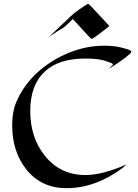

<svg xmlns="http://www.w3.org/2000/svg" viewBox="-20 -960 719 1001"><path d="M585 -625Q554.7 -605 548.8 -603Q549.3 -605 556.2 -610.4Q568.8 -620.6 568.8 -623.3Q568.8 -626 566.7 -627.7Q564.5 -629.4 561.8 -630.6Q559.1 -631.8 556.6 -632.8Q554.2 -633.8 538.1 -639.6Q499.5 -654.8 427.2 -654.8Q355 -654.8 302.5 -637.9Q250 -621.1 213.4 -586.9Q137.7 -516.1 137.7 -380.9Q137.7 -243.7 212.9 -148.9Q293.9 -47.4 425.8 -47.4Q513.2 -47.4 640.1 -103Q636.2 -99.6 632.8 -96.7Q627.9 -91.3 620.6 -85.4Q478.5 21 326.2 21Q194.8 21 116.2 -78.1Q43.5 -170.4 43.5 -307.1Q43.5 -377.4 64.2 -426Q85 -474.6 112.8 -512.7Q140.6 -550.8 176 -583Q211.4 -615.2 252.7 -640.9Q293.9 -666.5 338.4 -684.6Q429.7 -721.7 522.5 -721.7Q574.7 -721.7 610.4 -712.6Q646 -703.6 655.5 -699.2Q665 -694.8 665 -690.7Q665 -686.5 657.2 -679.2Q649.4 -671.9 637.7 -662.8Q626 -653.8 611.8 -643.6Q597.7 -633.3 585 -625ZM550.3 -824.2Q466.8 -757.3 457.5 -757.3Q454.1 -757.3 408 -807.9Q361.8 -858.4 359.9 -860.8L319.3 -822.3Q314 -817.4 306.2 -813.2Q298.3 -809.1 287.1 -801.8Q241.7 -773.4 227.1 -759.8L349.1 -875.5Q365.7 -892.1 395 -912.1Q436.5 -940.4 439 -940.4Q441.4 -940.4 449.2 -932.6Q457 -924.8 468.3 -912.6Q479.5 -900.4 492.9 -886Q506.3 -871.6 518.3 -858.9Q530.3 -846.2 539.1 -836.4Q547.9 -826.7 550.3 -824.2Z"/></svg>

Font: Fondamento
Style: Regular
Weight: 400
Version: Version 1.000